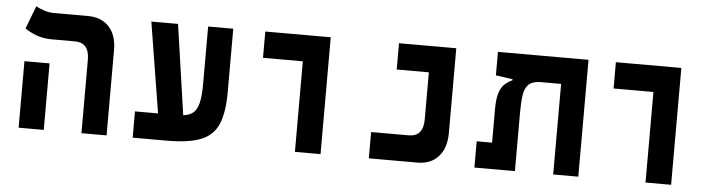

<svg xmlns="http://www.w3.org/2000/svg" viewBox="-42 -786 3599 959"><g transform="rotate(5 1758.0 -306.0)"><path d="M386.2 0V-368.2Q386.2 -454.1 313.5 -454.1H197.3Q155.8 -454.1 121.3 -466.8Q86.9 -479.5 62.5 -497.1L106.4 -611.8Q117.7 -605 143.8 -595.5Q169.9 -585.9 196.8 -585.9H368.2Q435.1 -585.9 473.6 -544.2Q512.2 -502.4 512.2 -428.2V0ZM71.3 0V-333.5H197.3V0Z M643.1 0V-131.8H758.8L685.5 -585.9H819.3L884.8 -133.8Q913.6 -136.7 932.6 -151.1Q951.7 -165.5 960.9 -200Q970.2 -234.4 970.2 -297.9V-585.9H1096.2V-269Q1096.2 -165 1070.8 -106.4Q1045.4 -47.9 983.9 -23.9Q922.4 0 814 0Z M1456.5 0V-454.1H1256.8V-585.9H1585V0Z M1827.1 0V-131.8H2015.6Q2088.4 -131.8 2088.4 -217.8V-454.1H1927.2V-585.9H2214.4V-161.1Q2214.4 -85.4 2176 -42.7Q2137.7 0 2070.3 0Z M2877.4 0H2751.5V-454.1H2640.6Q2603 -451.2 2585.9 -432.1Q2568.8 -413.1 2564.2 -377.9Q2559.6 -342.8 2559.6 -291.5V0H2356.4V-131.8H2433.6V-300.8Q2433.6 -351.6 2442.9 -380.6Q2452.1 -409.7 2469 -425.5Q2485.8 -441.4 2507.8 -450.7V-456.1L2423.3 -468.3V-585.9H2877.4Z M3214.4 0V-454.1H3014.6V-585.9H3342.8V0Z"/></g></svg>

Font: Cascadia Mono PL
Style: Bold
Weight: 700
Monospace: yes
Designer: Aaron Bell
Foundry: Saja Typeworks
Version: Version 2404.023; ttfautohint (v1.8.4)